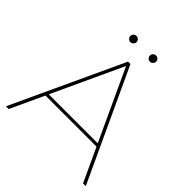

<svg xmlns="http://www.w3.org/2000/svg" viewBox="-226 -991 1139 1139"><g transform="rotate(45 344.0 -421.5)"><path d="M334 -700H354L679 0H656L339 -684H349L32 0H9ZM126 -230H561L571 -211H116ZM426 -791Q415 -791 407.5 -799Q400 -807 400 -817Q400 -828 407.5 -835.5Q415 -843 426 -843Q436 -843 444 -835.5Q452 -828 452 -817Q452 -807 444 -799Q436 -791 426 -791ZM262 -791Q251 -791 243.5 -799Q236 -807 236 -817Q236 -828 243.5 -835.5Q251 -843 262 -843Q272 -843 280 -835.5Q288 -828 288 -817Q288 -807 280 -799Q272 -791 262 -791Z"/></g></svg>

Font: Montserrat
Style: Regular
Weight: 400
Designer: Julieta Ulanovsky
Foundry: Julieta Ulanovsky
Version: Version 8.000